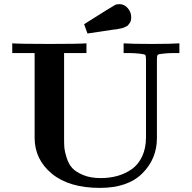

<svg xmlns="http://www.w3.org/2000/svg" viewBox="-20 -895 924 926"><path d="M39.1 -639.2V-686Q77.1 -683.1 218 -683.1Q358.9 -683.1 397 -686V-639.2H289.1V-223.1Q289.1 -198.2 290.5 -181.2Q292 -164.1 301.5 -134Q311 -104 328.1 -85Q345.2 -65.9 380.6 -51Q416 -36.1 465.8 -36.1Q508.8 -36.1 546.4 -46.6Q584 -57.1 615.5 -79.1Q647 -101.1 665.5 -140.6Q684.1 -180.2 684.1 -232.9V-609.9Q684.1 -627 679.9 -630.4Q675.8 -633.8 653.8 -636.2Q627 -639.2 601.1 -639.2H576.2V-686Q617.2 -683.1 710.9 -683.1Q807.1 -683.1 845.2 -686V-639.2H819.8Q790 -639.2 766.1 -636.2Q745.1 -634.3 741 -630.6Q736.8 -627 736.8 -609.9V-229Q736.8 -128.9 666.5 -58.8Q596.2 11.2 461.9 11.2Q313 11.2 230 -57.4Q147 -126 147 -231V-639.2ZM385.7 -778.3Q527.8 -868.2 536.6 -872.1Q545.4 -875 555.7 -875H556.6Q579.6 -875 596.2 -855.7Q612.8 -836.4 612.8 -812Q612.8 -804.2 611.3 -796.6Q609.9 -789.1 605.7 -784.2Q601.6 -779.3 598.6 -774.7Q595.7 -770 588.1 -767.1Q580.6 -764.2 577.6 -762.2Q574.7 -760.3 564.7 -758.3Q554.7 -756.3 552.7 -755.9Q550.8 -755.4 539.6 -753.4L528.8 -752.4Q492.7 -746.6 401.9 -733.4Z"/></svg>

Font: CMU Serif
Style: Bold
Weight: 700
Version: Version 0.7.0